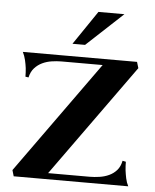

<svg xmlns="http://www.w3.org/2000/svg" viewBox="-52 -764 652 808"><g transform="rotate(5 274.0 -360.0)"><path d="M36.1 0 28.8 -24.9V-25.9L368.2 -499H194.8Q174.8 -499 153.6 -495.8Q132.3 -492.7 113.8 -483.9Q95.2 -475.1 81.3 -459.7Q67.4 -444.3 62 -419.9L48.8 -421.9Q48.8 -439.9 46.9 -458Q44.9 -473.6 40.8 -491.5Q36.6 -509.3 28.8 -524.9H511.2L519 -499L179.2 -25.9H354Q374.5 -25.9 396 -29.1Q417.5 -32.2 436 -40.8Q454.6 -49.3 468.3 -64.7Q481.9 -80.1 486.8 -105L501 -102.1Q501 -84 502.9 -65.9Q504.9 -50.3 508.5 -32.7Q512.2 -15.1 520 0ZM440.9 -720.2 287.1 -577.1H233.9L331.1 -720.2Z"/></g></svg>

Font: Uncial Antiqua
Style: Regular
Weight: 400
Version: Version 1.000